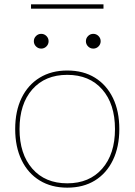

<svg xmlns="http://www.w3.org/2000/svg" viewBox="-20 -855 620 885"><path d="M290 10Q217 10 163 -23Q109 -56 79.5 -117Q50 -178 50 -260Q50 -343 79.5 -403.5Q109 -464 163 -497Q217 -530 290 -530Q364 -530 417.5 -497Q471 -464 500.5 -403.5Q530 -343 530 -260Q530 -178 500.5 -117Q471 -56 417.5 -23Q364 10 290 10ZM290 -10Q392 -10 451 -77.5Q510 -145 510 -260Q510 -376 451 -443Q392 -510 290 -510Q188 -510 129 -443Q70 -376 70 -260Q70 -145 129 -77.5Q188 -10 290 -10ZM170 -631Q156 -631 146 -641Q136 -651 136 -665Q136 -679 146 -689Q156 -699 170 -699Q184 -699 194 -689Q204 -679 204 -665Q204 -651 194 -641Q184 -631 170 -631ZM410 -631Q396 -631 386 -641Q376 -651 376 -665Q376 -679 386 -689Q396 -699 410 -699Q424 -699 434 -689Q444 -679 444 -665Q444 -651 434 -641Q424 -631 410 -631ZM123 -815V-835H457V-815Z"/></svg>

Font: M PLUS 2 Thin
Style: Regular
Weight: 100
Designer: Coji Morishita
Foundry: UNDERFOREST DESIGN
Version: Version 1.001